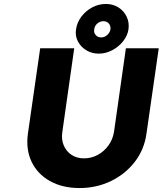

<svg xmlns="http://www.w3.org/2000/svg" viewBox="-20 -944 822 970"><path d="M382 6Q295 6 232 -29.5Q169 -65 139.5 -127Q110 -189 121 -269L183 -700H355L295 -278Q289 -240 302 -209.5Q315 -179 341.5 -161.5Q368 -144 404 -144Q442 -144 474 -161.5Q506 -179 528 -209.5Q550 -240 556 -278L616 -700H782L720 -269Q709 -189 661.5 -127Q614 -65 541 -29.5Q468 6 382 6ZM479 -673Q444 -673 416 -690Q388 -707 373.5 -735Q359 -763 364 -795Q369 -831 391.5 -860.5Q414 -890 446.5 -907Q479 -924 515 -924Q550 -924 577.5 -907Q605 -890 619.5 -860.5Q634 -831 629 -795Q624 -763 601.5 -735Q579 -707 546.5 -690Q514 -673 479 -673ZM491 -755Q508 -755 521.5 -767Q535 -779 538 -795Q540 -814 529.5 -825.5Q519 -837 503 -837Q486 -837 472 -825.5Q458 -814 456 -795Q453 -779 463.5 -767Q474 -755 491 -755Z"/></svg>

Font: Lexend
Style: Bold Italic
Weight: 700
Italic angle: -8.13011°
Designer: Bonnie Shaver-Troup, Thomas Jockin
Foundry: Lexend
Version: Version 1.007